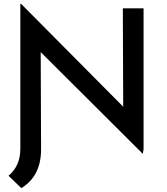

<svg xmlns="http://www.w3.org/2000/svg" viewBox="-20 -769 863 991"><path d="M717 25 159 -531 190 -520 192 0H85V-749H89L641 -193L616 -200L614 -726H721V1ZM192 -40V2Q192 70 167 120Q142 170 90 202L24 138Q53 114 69 79.5Q85 45 85 -2V-133Z"/></svg>

Font: Josefin Sans Medium
Style: Regular
Weight: 500
Designer: Santiago Orozco
Foundry: Typemade
Version: Version 2.001